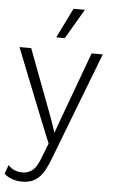

<svg xmlns="http://www.w3.org/2000/svg" viewBox="-63 -770 607 1026"><g transform="rotate(5 240.5 -257.0)"><path d="M466 -500 239 90Q222 133 203 160.5Q184 188 158 201.5Q132 215 95 215Q66 215 41 206Q16 197 -1 181L16 133Q32 151 52.5 158.5Q73 166 93 166Q123 166 146.5 147.5Q170 129 189 77L219 0L169 -123L19 -500H82L221 -131L245 -60L273 -138L406 -500ZM289 -729H350L256 -569H210Z"/></g></svg>

Font: Kantumruy Pro Light
Style: Regular
Weight: 300
Version: Version 1.002